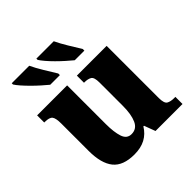

<svg xmlns="http://www.w3.org/2000/svg" viewBox="-203 -921 1086 1086"><g transform="rotate(-45 340.0 -378.0)"><path d="M260 10Q170 10 130.5 -39Q91 -88 91 -188V-407Q91 -450 79.5 -464.5Q68 -479 31 -479H27V-536H267V-226Q267 -162 280 -122.5Q293 -83 330 -83Q372 -83 390 -123Q408 -163 408 -231V-418Q408 -460 392 -469.5Q376 -479 349 -479H345V-536H583V-119Q583 -76 599.5 -66.5Q616 -57 644 -57H654V0H438L413 -67H408Q385 -29 348.5 -9.5Q312 10 260 10ZM398 -606Q381 -620 359 -639.5Q337 -659 315 -681Q293 -703 276 -723Q259 -743 251 -756V-766H390Q406 -732 430 -692.5Q454 -653 475 -619V-606ZM202 -606Q185 -620 163 -639.5Q141 -659 119 -681Q97 -703 79.5 -723Q62 -743 54 -756V-766H194Q210 -732 234 -692.5Q258 -653 279 -619V-606Z"/></g></svg>

Font: Noto Serif ExtraBold
Style: Regular
Weight: 800
Designer: Monotype Design Team
Foundry: Monotype Imaging Inc.
Version: Version 2.014